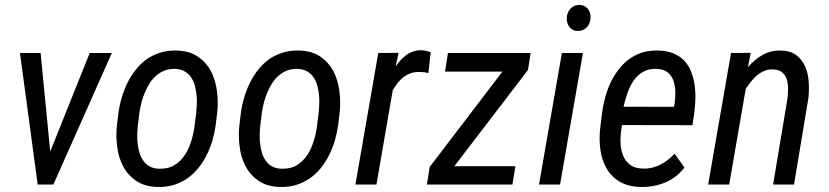

<svg xmlns="http://www.w3.org/2000/svg" viewBox="-20 -741 3327 771"><path d="M340.3 -528.3 181.6 -132.3 143.1 -528.3H60.1L131.3 0H194.3L429.2 -528.3Z M455.6 -287.6 449.7 -238.8C446.3 -210 446.8 -180.7 450.7 -151.4C454.1 -122.1 462.4 -95.7 475.1 -72.3C487.8 -48.3 505.4 -29.3 527.8 -14.2C550.3 1 578.6 8.8 612.3 9.8C636.2 10.3 658.2 7.8 678.2 1.5C698.2 -4.9 716.3 -13.7 732.4 -24.9C748.5 -36.1 763.2 -49.8 776.4 -65.9C789.1 -82 800.3 -99.1 809.6 -117.7C818.8 -136.2 826.7 -155.8 833 -176.8C838.9 -197.3 843.3 -217.8 846.2 -238.8L852.1 -288.6C855.5 -317.9 855 -347.2 851.1 -376.5C847.2 -405.8 838.9 -432.1 826.7 -456.1C814 -479.5 796.4 -499 773.9 -514.2C751.5 -529.3 723.1 -537.1 689.5 -538.1C665.5 -538.6 644 -536.1 624 -529.8C604 -523.4 585.4 -514.6 569.3 -503.4C553.2 -491.7 538.6 -478 525.9 -461.9C512.7 -445.8 501.5 -428.2 492.2 -409.2C482.9 -390.1 475.1 -370.6 469.2 -350.1C462.9 -329.1 458.5 -308.6 455.6 -287.6ZM533.7 -238.3 540 -288.6C541.5 -301.3 544.4 -314.5 547.9 -328.6C551.3 -342.3 556.2 -356 561.5 -369.1C566.9 -382.3 573.2 -394.5 581.1 -406.7C588.4 -418.5 597.2 -428.7 607.4 -437.5C617.7 -446.3 628.9 -453.1 641.6 -458C654.3 -462.9 668.5 -464.8 684.1 -464.4C698.7 -463.9 710.9 -460.4 721.2 -454.6C731.4 -448.7 739.7 -440.9 746.6 -431.6C752.9 -422.4 758.3 -411.6 761.7 -399.9C765.1 -387.7 767.6 -375.5 769 -362.8C770.5 -349.6 771 -336.9 770.5 -324.2C770 -311.5 769 -299.8 768.1 -289.1L761.7 -238.8C759.3 -218.3 754.9 -197.3 748.5 -176.3C742.2 -155.3 733.9 -136.2 722.7 -119.1C711.4 -102.1 697.3 -87.9 680.2 -77.6C663.1 -67.4 642.1 -62.5 617.2 -63.5C602.5 -64 590.3 -67.4 580.1 -73.2C569.8 -79.1 561.5 -86.9 555.2 -96.2C548.8 -105.5 543.5 -115.7 540 -127.9C536.6 -139.6 534.2 -151.9 532.7 -165C531.2 -177.7 530.8 -190.4 531.2 -203.1C531.7 -215.3 532.2 -227.1 533.7 -238.3Z M947.3 -287.6 941.4 -238.8C938 -210 938.5 -180.7 942.4 -151.4C945.8 -122.1 954.1 -95.7 966.8 -72.3C979.5 -48.3 997.1 -29.3 1019.5 -14.2C1042 1 1070.3 8.8 1104 9.8C1127.9 10.3 1149.9 7.8 1169.9 1.5C1189.9 -4.9 1208 -13.7 1224.1 -24.9C1240.2 -36.1 1254.9 -49.8 1268.1 -65.9C1280.8 -82 1292 -99.1 1301.3 -117.7C1310.5 -136.2 1318.4 -155.8 1324.7 -176.8C1330.6 -197.3 1335 -217.8 1337.9 -238.8L1343.8 -288.6C1347.2 -317.9 1346.7 -347.2 1342.8 -376.5C1338.9 -405.8 1330.6 -432.1 1318.4 -456.1C1305.7 -479.5 1288.1 -499 1265.6 -514.2C1243.2 -529.3 1214.8 -537.1 1181.2 -538.1C1157.2 -538.6 1135.7 -536.1 1115.7 -529.8C1095.7 -523.4 1077.1 -514.6 1061 -503.4C1044.9 -491.7 1030.3 -478 1017.6 -461.9C1004.4 -445.8 993.2 -428.2 983.9 -409.2C974.6 -390.1 966.8 -370.6 960.9 -350.1C954.6 -329.1 950.2 -308.6 947.3 -287.6ZM1025.4 -238.3 1031.7 -288.6C1033.2 -301.3 1036.1 -314.5 1039.6 -328.6C1043 -342.3 1047.9 -356 1053.2 -369.1C1058.6 -382.3 1064.9 -394.5 1072.8 -406.7C1080.1 -418.5 1088.9 -428.7 1099.1 -437.5C1109.4 -446.3 1120.6 -453.1 1133.3 -458C1146 -462.9 1160.2 -464.8 1175.8 -464.4C1190.4 -463.9 1202.6 -460.4 1212.9 -454.6C1223.1 -448.7 1231.4 -440.9 1238.3 -431.6C1244.6 -422.4 1250 -411.6 1253.4 -399.9C1256.8 -387.7 1259.3 -375.5 1260.7 -362.8C1262.2 -349.6 1262.7 -336.9 1262.2 -324.2C1261.7 -311.5 1260.7 -299.8 1259.8 -289.1L1253.4 -238.8C1251 -218.3 1246.6 -197.3 1240.2 -176.3C1233.9 -155.3 1225.6 -136.2 1214.4 -119.1C1203.1 -102.1 1189 -87.9 1171.9 -77.6C1154.8 -67.4 1133.8 -62.5 1108.9 -63.5C1094.2 -64 1082 -67.4 1071.8 -73.2C1061.5 -79.1 1053.2 -86.9 1046.9 -96.2C1040.5 -105.5 1035.2 -115.7 1031.7 -127.9C1028.3 -139.6 1025.9 -151.9 1024.4 -165C1022.9 -177.7 1022.5 -190.4 1022.9 -203.1C1023.4 -215.3 1023.9 -227.1 1025.4 -238.3Z M1700.2 -447.8 1709.5 -531.7C1703.6 -533.2 1697.8 -535.2 1691.9 -536.6C1686 -538.1 1679.7 -538.6 1673.3 -539.1C1661.6 -539.6 1650.9 -538.1 1640.6 -534.7C1630.4 -531.2 1621.1 -526.9 1612.8 -521C1604.5 -514.6 1596.7 -507.8 1589.4 -500C1582 -491.7 1575.2 -483.4 1568.8 -474.6L1580.6 -528.8L1499 -528.3L1407.2 0H1491.7L1557.1 -378.4C1563 -388.7 1569.3 -398.4 1576.7 -407.7C1583.5 -416.5 1591.3 -424.3 1600.1 -431.2C1608.4 -437.5 1618.2 -442.9 1628.4 -446.8C1638.7 -450.2 1649.9 -452.1 1662.6 -452.1C1668.9 -452.1 1675.3 -451.7 1681.6 -451.2C1688 -450.2 1693.8 -449.2 1700.2 -447.8Z M2049.8 -73.7H1804.7L2100.1 -460L2110.8 -528.3H1778.8L1767.1 -453.6H1997.6L1705.6 -70.8L1694.3 0H2037.6Z M2255.9 -668C2255.4 -660.6 2256.3 -654.3 2258.8 -647.9C2260.7 -641.6 2263.7 -635.7 2268.1 -631.3C2272 -626.5 2276.9 -622.6 2282.7 -620.1C2288.6 -617.7 2295.4 -616.2 2302.7 -616.7C2317.4 -617.2 2329.1 -622.6 2337.9 -632.8C2346.2 -643.1 2351.1 -655.3 2351.6 -669.4C2352.1 -676.8 2351.1 -683.6 2349.1 -689.9C2346.7 -696.3 2343.8 -701.7 2339.8 -706.5C2335.4 -710.9 2330.6 -714.8 2324.7 -717.8C2318.4 -720.2 2311.5 -721.7 2304.2 -721.2C2289.6 -720.7 2277.8 -714.8 2269.5 -704.6C2261.2 -694.3 2256.3 -682.1 2255.9 -668ZM2144.5 0H2229L2320.8 -528.3H2236.3Z M2555.2 9.8C2588.9 10.3 2620.6 4.4 2651.4 -8.3C2682.1 -21 2707.5 -41 2728.5 -68.4L2689 -123.5C2680.2 -114.7 2671.4 -106.4 2662.1 -99.1C2652.8 -91.8 2642.6 -85.4 2632.3 -80.1C2622.1 -74.7 2610.8 -70.8 2599.6 -67.9C2587.9 -64.9 2575.7 -63.5 2563 -64C2540.5 -64.5 2522.9 -69.3 2509.8 -79.6C2496.6 -89.8 2487.3 -102.5 2481.4 -118.2C2475.1 -133.8 2472.2 -150.9 2471.7 -169.9C2471.2 -188.5 2472.7 -207 2475.6 -225.1L2477.5 -238.8L2760.7 -238.3L2768.1 -288.6C2770.5 -307.6 2772 -327.1 2772.5 -347.2C2772.9 -366.7 2771.5 -385.7 2768.6 -404.3C2765.6 -422.4 2760.7 -439.5 2754.4 -455.6C2748 -471.7 2738.8 -485.4 2727.5 -497.6C2715.8 -509.8 2701.7 -519 2684.6 -526.4C2667.5 -533.7 2647 -537.6 2623.5 -538.1C2599.6 -538.6 2577.6 -536.1 2558.1 -529.8C2538.1 -523.4 2520.5 -514.2 2504.9 -502.4C2488.8 -490.2 2475.1 -476.6 2462.9 -460.4C2450.7 -444.3 2439.9 -426.8 2431.2 -407.7C2422.4 -388.7 2415 -368.7 2409.7 -348.1C2404.3 -327.1 2399.9 -306.6 2397.5 -285.6L2390.1 -226.1C2386.7 -195.8 2387.2 -166.5 2391.1 -138.7C2395 -110.4 2403.3 -85.4 2416.5 -63.5C2429.2 -41.5 2446.8 -23.9 2469.7 -10.7C2492.7 2.4 2521 9.3 2555.2 9.8ZM2618.2 -464.4C2636.7 -463.4 2651.4 -458.5 2662.1 -449.7C2672.4 -440.4 2680.2 -429.2 2684.6 -416C2689 -402.3 2691.4 -387.7 2691.9 -371.6C2691.9 -355.5 2690.9 -339.8 2689 -324.7L2686.5 -312L2483.9 -312.5C2488.3 -330.6 2493.2 -348.6 2499.5 -367.2C2505.9 -385.7 2514.2 -402.3 2524.4 -417.5C2534.7 -432.1 2547.4 -443.8 2562.5 -452.6C2577.6 -461.4 2596.2 -465.3 2618.2 -464.4Z M2983.4 -471.2 2994.6 -528.8 2915.5 -528.3 2823.7 0H2908.2L2974.6 -384.3C2981 -393.6 2987.8 -403.3 2995.1 -412.6C3002.4 -421.9 3010.3 -430.7 3019.5 -438C3028.3 -445.3 3038.1 -451.7 3048.8 -456.1C3059.1 -460.4 3070.8 -462.9 3083 -462.4C3099.1 -461.9 3111.3 -458.5 3120.1 -451.2C3128.9 -443.8 3135.3 -434.6 3139.2 -423.3C3142.6 -412.1 3144.5 -399.4 3144.5 -386.2C3144.5 -373 3144 -359.9 3142.6 -347.7L3084.5 0H3168.5L3226.1 -346.2C3228.5 -367.7 3229 -389.6 3227.5 -412.1C3226.1 -434.6 3221.2 -455.1 3213.4 -473.6C3205.1 -492.2 3193.4 -507.3 3177.7 -519.5C3161.6 -531.7 3140.6 -537.6 3114.3 -538.1C3087.4 -538.6 3063 -532.2 3041.5 -520C3019.5 -507.3 3000.5 -491.2 2983.4 -471.2Z"/></svg>

Font: Roboto Condensed
Style: Italic
Weight: 400
Designer: Google
Version: Version 1.000;PS 001.000;hotconv 1.0.88;makeotf.lib2.5.64775